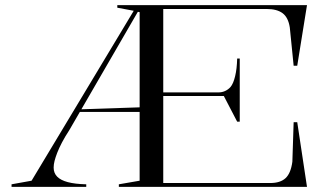

<svg xmlns="http://www.w3.org/2000/svg" viewBox="-20 -728 1302 748"><path d="M25 0V-10L103 -24L501 -686L437 -698V-708H528V-680L517 -682L250 -221Q233 -195 221.5 -173Q210 -151 203 -133Q196 -115 192.5 -101Q189 -87 189 -75Q189 -54 202.5 -40Q216 -26 244 -18.5Q272 -11 316 -10V0ZM289 -292V-302L529 -310V-292ZM1019 -693H616V-368H831Q845 -368 857 -373.5Q869 -379 878 -389Q889 -402 896 -431Q903 -460 904 -500H914V-254H904L852 -354H616V-15H1033Q1072 -15 1092.5 -34Q1113 -53 1119 -98L1124 -252H1138L1176 0H443V-10L524 -24V-708H1176L1138 -472H1124L1109 -621Q1103 -660 1081 -676.5Q1059 -693 1019 -693Z"/></svg>

Font: Kalnia SemiExpanded Light
Style: Regular
Weight: 300
Width: 6
Designer: Frida Medrano
Foundry: Frida Medrano
Version: Version 1.105